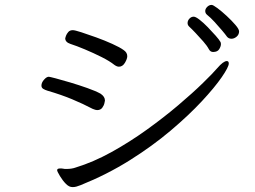

<svg xmlns="http://www.w3.org/2000/svg" viewBox="-20 -783 1040 783"><path d="M955 -655Q955 -642 945 -633.5Q935 -625 924 -625Q913 -625 906 -633Q899 -643 885 -659.5Q871 -676 855 -693.5Q839 -711 824 -723Q817 -729 817 -738Q817 -747 825 -755Q833 -763 843 -763Q849 -763 866.5 -750Q884 -737 904.5 -718Q925 -699 940 -681.5Q955 -664 955 -655ZM881 -603Q881 -594 874 -582.5Q867 -571 849 -571Q838 -571 832 -582Q824 -597 808.5 -614.5Q793 -632 777.5 -648.5Q762 -665 751 -675Q745 -681 745 -689Q745 -699 752.5 -707Q760 -715 770 -715Q778 -715 794 -702.5Q810 -690 827.5 -672Q845 -654 859.5 -637.5Q874 -621 879 -612Q881 -609 881 -603ZM465 -511Q457 -511 447 -518Q427 -534 394 -550.5Q361 -567 326.5 -581.5Q292 -596 267 -604Q246 -611 246 -627Q246 -629 249 -637Q252 -645 258.5 -652.5Q265 -660 277 -660Q285 -660 311.5 -651.5Q338 -643 372.5 -630.5Q407 -618 438 -604Q469 -590 484 -579Q499 -569 499 -554Q499 -543 489.5 -527Q480 -511 465 -511ZM249 -33Q236 -46 224.5 -65Q213 -84 213 -89Q213 -96 225 -96Q228 -96 231 -96Q234 -96 238 -95Q241 -94 244.5 -94Q248 -94 251 -94Q273 -94 289 -100Q361 -122 435 -163Q509 -204 578.5 -254Q648 -304 707 -354Q766 -404 807.5 -444.5Q849 -485 866 -505Q891 -534 905 -534Q913 -534 913 -524Q913 -510 884.5 -468.5Q856 -427 803 -370Q750 -313 675.5 -250Q601 -187 508.5 -129Q416 -71 309 -28Q299 -24 291.5 -22Q284 -20 276 -20Q269 -20 262.5 -23Q256 -26 249 -33ZM390 -401Q408 -389 408 -373Q408 -373 406 -363Q404 -353 397 -343.5Q390 -334 376 -334Q370 -334 358 -339Q318 -360 273.5 -378.5Q229 -397 174 -413Q164 -416 156.5 -420.5Q149 -425 149 -434Q149 -446 159.5 -458Q170 -470 179 -470Q182 -470 207 -463.5Q232 -457 267 -446.5Q302 -436 336 -424Q370 -412 390 -401Z"/></svg>

Font: Moon Stars Kai T
Style: Regular
Weight: 400
Designer: GuiWonder
Version: Version 1.101